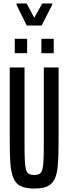

<svg xmlns="http://www.w3.org/2000/svg" viewBox="-20 -1076 393 1104"><path d="M177 8Q136 8 109.5 -1.5Q83 -11 68 -32.5Q53 -54 46 -89.5Q39 -125 37.5 -176Q36 -227 36 -298V-688H121V-256Q121 -195 122.5 -158.5Q124 -122 129 -103Q134 -84 145.5 -77Q157 -70 177 -70Q197 -70 208 -77Q219 -84 224 -103Q229 -122 230.5 -158.5Q232 -195 232 -256V-688H317V-298Q317 -227 315.5 -176Q314 -125 307.5 -89.5Q301 -54 286 -32.5Q271 -11 245 -1.5Q219 8 177 8ZM65 -770V-853H136V-770ZM218 -770V-853H289V-770ZM134 -929 75 -1048V-1056H133L177 -974L223 -1056H280V-1048L219 -929Z"/></svg>

Font: Saira UltraCondensed SemiBold
Style: Regular
Weight: 600
Width: 1
Designer: Hector Gatti with collaboration of the Omnibus-Type team
Foundry: Omnibus-Type
Version: Version 1.101